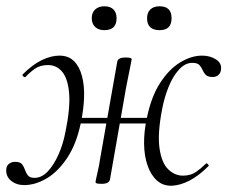

<svg xmlns="http://www.w3.org/2000/svg" viewBox="-35 -577 724 611"><path d="M42 12Q17 12 0 -2Q-17 -16 -15 -39Q-14 -50 -6 -56Q2 -62 13 -62Q29 -62 35 -54.5Q41 -47 44.5 -36.5Q48 -26 54 -18.5Q60 -11 75 -11Q98 -11 117.5 -32Q137 -53 151.5 -86Q166 -119 173 -156Q189 -233 185 -280Q181 -327 163 -348.5Q145 -370 118 -370Q93 -370 76.5 -358.5Q60 -347 46 -332Q43 -330 39 -334Q35 -338 37 -340Q69 -372 98.5 -386Q128 -400 154 -400Q183 -400 200.5 -382.5Q218 -365 226 -334.5Q234 -304 232.5 -265.5Q231 -227 222 -185Q208 -118 178.5 -74Q149 -30 113 -9Q77 12 42 12ZM289 8Q276 8 272.5 6.5Q269 5 269 2Q269 -1 275 -26.5Q281 -52 284 -74L338 -380Q340 -394 364 -394Q377 -394 380.5 -392.5Q384 -391 384 -388Q384 -386 380.5 -369.5Q377 -353 373 -332.5Q369 -312 366 -297L315 -6Q312 8 289 8ZM180 -184 184 -202H473L469 -184ZM512 14Q484 15 464.5 -2.5Q445 -20 434.5 -50.5Q424 -81 423.5 -119.5Q423 -158 432 -200Q446 -269 474.5 -313Q503 -357 538.5 -378.5Q574 -400 608 -400Q634 -400 653 -387.5Q672 -375 668 -353Q666 -343 659 -337.5Q652 -332 642 -332Q626 -332 619.5 -339Q613 -346 609.5 -354.5Q606 -363 599.5 -370Q593 -377 577 -377Q554 -377 534.5 -355.5Q515 -334 501.5 -300.5Q488 -267 481 -230Q466 -153 472.5 -106Q479 -59 500 -38.5Q521 -18 547 -18Q572 -18 589 -30Q606 -42 620 -56Q622 -59 626.5 -54.5Q631 -50 628 -48Q597 -17 567.5 -2Q538 13 512 14ZM297 -481Q279 -481 268 -491Q257 -501 257 -519Q257 -537 268 -547Q279 -557 297 -557Q316 -557 326 -547Q336 -537 336 -519Q336 -481 297 -481ZM473 -481Q433 -481 433 -519Q433 -537 443.5 -547Q454 -557 473 -557Q511 -557 511 -519Q511 -481 473 -481Z"/></svg>

Font: Cormorant Garamond Light
Style: Italic
Weight: 300
Italic angle: -10°
Designer: Christian Thalmann (Catharsis Fonts)
Foundry: Catharsis Fonts
Version: Version 4.001